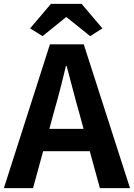

<svg xmlns="http://www.w3.org/2000/svg" viewBox="-24 -968 689 988"><path d="M315 -879 195 -782 131 -822 238 -948H396L503 -822L440 -782L319 -879ZM230 -305H406L384 -386Q371 -430 348.5 -516.5Q326 -603 319 -628H315Q287 -508 252 -386ZM490 0 438 -190H198L146 0H-4L233 -740H407L645 0Z"/></svg>

Font: Noto Sans Korean Bold
Style: Bold
Weight: 700
Designer: Ryoko NISHIZUKA  (kana & ideographs); Paul D. Hunt (Latin, Greek & Cyrillic); Wenlong ZHANG  (bopomofo); Sandoll Communi
Foundry: Adobe Systems Incorporated
Version: Version 1.000;PS 1;hotconv 1.0.78;makeotf.lib2.5.61930